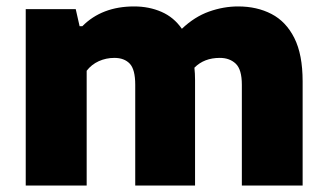

<svg xmlns="http://www.w3.org/2000/svg" viewBox="-20 -577 1016 597"><path d="M60 0V-548.5H215.5L227.5 -495.5H236Q297 -557 397 -557Q443.5 -557 482 -540.2Q520.5 -523.5 545.5 -487.5Q585 -525 630 -541Q675 -557 720.5 -557Q779 -557 824.2 -533.5Q869.5 -510 895.2 -458.8Q921 -407.5 921 -324V0H732V-313.5Q732 -361 713 -379Q694 -397 663.5 -397Q614.5 -397 584.5 -366.5Q586.5 -348.5 586.5 -328V0H400.5V-313.5Q400.5 -361 383.5 -379Q366.5 -397 335.5 -397Q310 -397 287.2 -386.8Q264.5 -376.5 249.5 -357V0Z"/></svg>

Font: Encode Sans Semi Expanded ExtraBold
Style: Regular
Weight: 800
Width: 6
Designer: Multiple Designers
Foundry: Impallari Type
Version: Version 3.000; ttfautohint (v1.8.3) -l 8 -r 50 -G 200 -x 14 